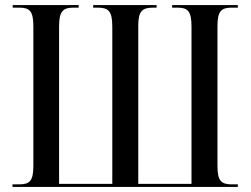

<svg xmlns="http://www.w3.org/2000/svg" viewBox="-20 -734 984 754"><path d="M29 0H914V-10H891C849 -10 834 -23 834 -82V-631C834 -691 849 -704 891 -704H914V-714H656V-704H676C717 -704 732 -691 732 -630V-12H523V-634C523 -692 540 -704 582 -704H595V-714H346V-704H363C406 -704 421 -691 421 -629V-12H212V-630C212 -691 228 -704 269 -704H289V-714H30V-704H55C96 -704 111 -691 111 -631V-82C111 -23 96 -10 55 -10H29Z"/></svg>

Font: Noto Serif Display Condensed Medium
Style: Regular
Weight: 500
Width: 3
Designer: Monotype Design Team
Foundry: Monotype Imaging Inc.
Version: Version 2.009